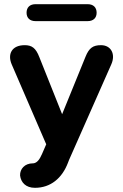

<svg xmlns="http://www.w3.org/2000/svg" viewBox="-20 -714 589 918"><path d="M76 125C80 158 103 184 147 184C222 184 277 138 305 64L310 51L512 -406C534 -455 511 -498 463 -498C425 -498 406 -485 389 -443L277 -168L168 -441C151 -485 132 -498 98 -498C36 -498 15 -455 36 -406L201 -24L181 22L177 30C164 60 148 67 137 67C98 67 75 94 76 125ZM150 -613H399C426 -613 442 -628 442 -653C442 -679 426 -694 399 -694H150C123 -694 107 -679 107 -653C107 -628 123 -613 150 -613Z"/></svg>

Font: SN Pro
Style: Bold
Weight: 700
Designer: Tobias Whetton
Foundry: Supernotes
Version: Version 1.003;Glyphs 3.3 (3324)